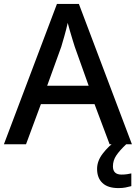

<svg xmlns="http://www.w3.org/2000/svg" viewBox="-20 -737 695 981"><path d="M540 0 463 -205H189L113 0H0L271 -717H383L654 0ZM362 -498Q359 -508 351.5 -531.5Q344 -555 337 -580Q330 -605 326 -620Q319 -588 309 -553Q299 -518 293 -498L221 -299H433ZM557 113Q557 155 601 155Q617 155 629.5 153Q642 151 651 149V214Q636 218 621 221Q606 224 585 224Q531 224 503.5 198Q476 172 476 126Q476 85 505.5 47Q535 9 572 -17L625 0Q591 32 574 57.5Q557 83 557 113Z"/></svg>

Font: Noto Sans Meetei Mayek Medium
Style: Regular
Weight: 500
Designer: Monotype Design Team and Neelakash Kshetrimayum
Foundry: Monotype Imaging Inc.
Version: Version 2.002; ttfautohint (v1.8.4.7-5d5b)